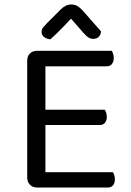

<svg xmlns="http://www.w3.org/2000/svg" viewBox="-20 -834 582 854"><path d="M101 -366H182V-8Q178 -7 167 -3.5Q156 0 145 0Q125 0 113 -12.5Q101 -25 101 -44ZM182 -248 101 -249V-564Q101 -584 113 -596Q125 -608 145 -608Q156 -608 167 -605Q178 -602 182 -600ZM145 -278V-346H446Q449 -342 452 -333Q455 -324 455 -314Q455 -298 447 -288Q439 -278 424 -278ZM145 0V-68H482Q485 -64 488 -55.5Q491 -47 491 -36Q491 -20 483 -10Q475 0 460 0ZM145 -539V-608H477Q480 -604 483 -595Q486 -586 486 -576Q486 -560 478 -549.5Q470 -539 455 -539ZM296 -751Q280 -734 256.5 -709.5Q233 -685 204 -659Q187 -661 176 -669.5Q165 -678 165 -692Q165 -704 172.5 -713Q180 -722 191 -733L250 -792Q272 -814 297 -814Q313 -814 324 -807.5Q335 -801 347 -788L429 -695Q429 -680 419.5 -670.5Q410 -661 395 -661Q384 -661 374 -667Q364 -673 350 -689Z"/></svg>

Font: Baloo Tamma 2
Style: Regular
Weight: 400
Designer: Divya Kowshik, Shuchita Grover and Ek Type
Foundry: Ek Type
Version: Version 1.700